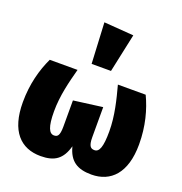

<svg xmlns="http://www.w3.org/2000/svg" viewBox="-152 -984 1075 1136"><g transform="rotate(20 386.0 -416.5)"><path d="M312 -853 325 -596H447L499 -839ZM688 -534H513C536 -448 560 -354 560 -256C560 -158 545 -122 515 -122C493 -122 477 -131 477 -190V-379L295 -355V-190C295 -131 281 -122 260 -122C230 -122 212 -158 212 -256C212 -355 236 -448 259 -534H84C47 -456 20 -359 20 -244C20 -63 101 20 227 20C314 20 361 -12 385 -99C407 -13 457 20 547 20C668 20 752 -63 752 -244C752 -359 725 -456 688 -534Z"/></g></svg>

Font: Fira Sans Heavy
Style: Regular
Weight: 900
Designer: bBox Type GmbH & Carrois Corporate GbR & Edenspiekermann AG
Foundry: bBox Type GmbH & Carrois Corporate GbR & Edenspiekermann AG
Version: Version 4.300;PS 004.300;hotconv 1.0.88;makeotf.lib2.5.64775